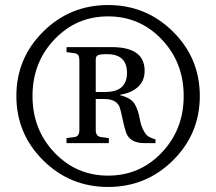

<svg xmlns="http://www.w3.org/2000/svg" viewBox="-20 -727 858 762"><path d="M151.5 -90.5Q45 -196 45 -346Q45 -496 151.5 -601.5Q258 -707 409 -707Q560 -707 666.5 -601.5Q773 -496 773 -346Q773 -196 666.5 -90.5Q560 15 409 15Q258 15 151.5 -90.5ZM196 -570.5Q109 -479 109 -346Q109 -213 196 -121.5Q283 -30 409 -30Q535 -30 622 -121.5Q709 -213 709 -346Q709 -479 622 -570.5Q535 -662 409 -662Q283 -662 196 -570.5ZM244 -159V-179L275 -183Q295 -185 295 -211V-486Q295 -501 291 -507.5Q287 -514 275 -516L244 -520V-540H424Q554 -540 554 -446Q554 -406 527.5 -382Q501 -358 457 -351V-349Q498 -339 513 -316.5Q528 -294 535 -253Q542 -214 562 -191Q572 -181 597 -174V-159H553Q495 -159 480 -202Q473 -223 465.5 -259Q458 -295 454 -304Q440 -334 394 -334H360V-211Q360 -185 382 -183L412 -179V-159ZM360 -362H398Q484 -362 484 -438Q484 -512 405 -512Q376 -512 368 -507.5Q360 -503 360 -491Z"/></svg>

Font: Linguistics Pro
Style: Regular
Weight: 400
Designer: Stefan Peev, Context Ltd
Foundry: Stefan Peev, Context Ltd
Version: Version 001.000